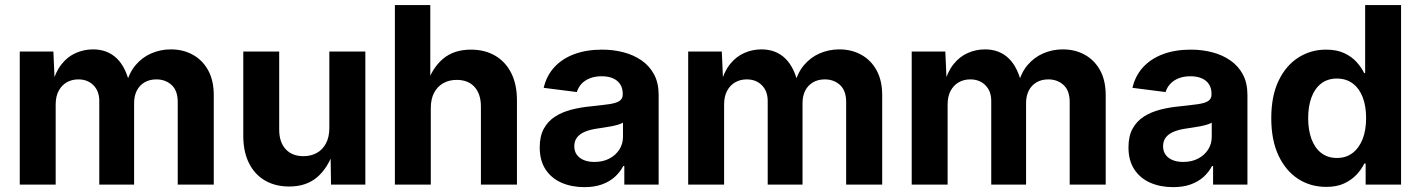

<svg xmlns="http://www.w3.org/2000/svg" viewBox="-20 -748 5757 778"><path d="M60.1 0V-539.1H196.3L202.1 -407.7H191.9Q204.6 -456.5 229.2 -487.5Q253.9 -518.6 287.1 -533.2Q320.3 -547.9 356.9 -547.9Q415.5 -547.9 453.4 -511.2Q491.2 -474.6 506.8 -400.9H490.2Q501.5 -450.7 528.6 -483.2Q555.7 -515.6 593 -531.7Q630.4 -547.9 672.4 -547.9Q722.2 -547.9 761.5 -526.1Q800.8 -504.4 823.5 -463.1Q846.2 -421.9 846.2 -362.3V0H700.2V-334.5Q700.2 -380.9 675.3 -403.6Q650.4 -426.3 613.8 -426.3Q585.9 -426.3 565.7 -414.3Q545.4 -402.3 534.4 -380.9Q523.4 -359.4 523.4 -330.1V0H382.3V-338.9Q382.3 -378.9 358.6 -402.6Q335 -426.3 297.4 -426.3Q271.5 -426.3 250.7 -414.6Q230 -402.8 217.8 -380.1Q205.6 -357.4 205.6 -324.2V0Z M1151.9 7.8Q1095.7 7.8 1053.7 -16.6Q1011.7 -41 988.8 -87.2Q965.8 -133.3 965.8 -197.3V-539.1H1111.3V-223.1Q1111.3 -171.9 1137.5 -143.6Q1163.6 -115.2 1209.5 -115.2Q1240.2 -115.2 1263.9 -128.4Q1287.6 -141.6 1301 -167.2Q1314.5 -192.9 1314.5 -229.5V-539.1H1460.4V0H1321.3L1319.3 -135.7H1331.5Q1309.1 -67.4 1264.9 -29.8Q1220.7 7.8 1151.9 7.8Z M1725.6 -309.6V0H1580.1V-727.5H1723.6V-403.3H1708.5Q1730.5 -471.7 1774.7 -509.3Q1818.8 -546.9 1888.2 -546.9Q1944.3 -546.9 1986.3 -522.5Q2028.3 -498 2051.5 -452.1Q2074.7 -406.2 2074.7 -341.8V0H1928.7V-315.9Q1928.7 -367.2 1902.8 -395.8Q1877 -424.3 1830.6 -424.3Q1799.8 -424.3 1776.1 -410.9Q1752.4 -397.5 1739 -372.1Q1725.6 -346.7 1725.6 -309.6Z M2347.7 10.3Q2295.9 10.3 2254.9 -7.8Q2213.9 -25.9 2190.4 -61.8Q2167 -97.7 2167 -150.9Q2167 -196.3 2183.6 -226.6Q2200.2 -256.8 2229 -275.4Q2257.8 -293.9 2294.7 -303.5Q2331.5 -313 2372.1 -316.9Q2419.4 -321.8 2448.2 -325.9Q2477.1 -330.1 2490.2 -338.9Q2503.4 -347.7 2503.4 -365.2V-367.7Q2503.4 -390.1 2493.4 -406Q2483.4 -421.9 2464.4 -430.4Q2445.3 -439 2418 -439Q2390.1 -439 2369.4 -430.4Q2348.6 -421.9 2335.7 -407.5Q2322.8 -393.1 2317.4 -375L2183.1 -392.1Q2194.3 -440.9 2226.1 -475.6Q2257.8 -510.3 2307.1 -528.6Q2356.4 -546.9 2419.4 -546.9Q2465.3 -546.9 2506.6 -536.1Q2547.9 -525.4 2580.1 -502.9Q2612.3 -480.5 2630.6 -446Q2648.9 -411.6 2648.9 -363.8V0H2509.8V-75.2H2505.4Q2492.2 -49.8 2470.5 -30.5Q2448.7 -11.2 2418.5 -0.5Q2388.2 10.3 2347.7 10.3ZM2388.7 -91.8Q2423.3 -91.8 2449.2 -105.5Q2475.1 -119.1 2489.7 -142.1Q2504.4 -165 2504.4 -193.8V-251Q2498 -247.1 2485.6 -243.2Q2473.1 -239.3 2457.5 -236.3Q2441.9 -233.4 2426 -231Q2410.2 -228.5 2397 -226.6Q2370.6 -222.7 2350.1 -214.1Q2329.6 -205.6 2318.4 -191.2Q2307.1 -176.8 2307.1 -155.3Q2307.1 -134.8 2317.6 -120.6Q2328.1 -106.4 2346.4 -99.1Q2364.7 -91.8 2388.7 -91.8Z M2768.6 0V-539.1H2904.8L2910.6 -407.7H2900.4Q2913.1 -456.5 2937.7 -487.5Q2962.4 -518.6 2995.6 -533.2Q3028.8 -547.9 3065.4 -547.9Q3124 -547.9 3161.9 -511.2Q3199.7 -474.6 3215.3 -400.9H3198.7Q3210 -450.7 3237.1 -483.2Q3264.2 -515.6 3301.5 -531.7Q3338.9 -547.9 3380.9 -547.9Q3430.7 -547.9 3470 -526.1Q3509.3 -504.4 3532 -463.1Q3554.7 -421.9 3554.7 -362.3V0H3408.7V-334.5Q3408.7 -380.9 3383.8 -403.6Q3358.9 -426.3 3322.3 -426.3Q3294.4 -426.3 3274.2 -414.3Q3253.9 -402.3 3242.9 -380.9Q3231.9 -359.4 3231.9 -330.1V0H3090.8V-338.9Q3090.8 -378.9 3067.1 -402.6Q3043.5 -426.3 3005.9 -426.3Q2980 -426.3 2959.2 -414.6Q2938.5 -402.8 2926.3 -380.1Q2914.1 -357.4 2914.1 -324.2V0Z M3674.3 0V-539.1H3810.5L3816.4 -407.7H3806.2Q3818.8 -456.5 3843.5 -487.5Q3868.2 -518.6 3901.4 -533.2Q3934.6 -547.9 3971.2 -547.9Q4029.8 -547.9 4067.6 -511.2Q4105.5 -474.6 4121.1 -400.9H4104.5Q4115.7 -450.7 4142.8 -483.2Q4169.9 -515.6 4207.3 -531.7Q4244.6 -547.9 4286.6 -547.9Q4336.4 -547.9 4375.7 -526.1Q4415 -504.4 4437.7 -463.1Q4460.4 -421.9 4460.4 -362.3V0H4314.5V-334.5Q4314.5 -380.9 4289.6 -403.6Q4264.6 -426.3 4228 -426.3Q4200.2 -426.3 4179.9 -414.3Q4159.7 -402.3 4148.7 -380.9Q4137.7 -359.4 4137.7 -330.1V0H3996.6V-338.9Q3996.6 -378.9 3972.9 -402.6Q3949.2 -426.3 3911.6 -426.3Q3885.7 -426.3 3865 -414.6Q3844.2 -402.8 3832 -380.1Q3819.8 -357.4 3819.8 -324.2V0Z M4733.4 10.3Q4681.6 10.3 4640.6 -7.8Q4599.6 -25.9 4576.2 -61.8Q4552.7 -97.7 4552.7 -150.9Q4552.7 -196.3 4569.3 -226.6Q4585.9 -256.8 4614.7 -275.4Q4643.6 -293.9 4680.4 -303.5Q4717.3 -313 4757.8 -316.9Q4805.2 -321.8 4834 -325.9Q4862.8 -330.1 4876 -338.9Q4889.2 -347.7 4889.2 -365.2V-367.7Q4889.2 -390.1 4879.2 -406Q4869.1 -421.9 4850.1 -430.4Q4831.1 -439 4803.7 -439Q4775.9 -439 4755.1 -430.4Q4734.4 -421.9 4721.4 -407.5Q4708.5 -393.1 4703.1 -375L4568.8 -392.1Q4580.1 -440.9 4611.8 -475.6Q4643.6 -510.3 4692.9 -528.6Q4742.2 -546.9 4805.2 -546.9Q4851.1 -546.9 4892.3 -536.1Q4933.6 -525.4 4965.8 -502.9Q4998 -480.5 5016.4 -446Q5034.7 -411.6 5034.7 -363.8V0H4895.5V-75.2H4891.1Q4877.9 -49.8 4856.2 -30.5Q4834.5 -11.2 4804.2 -0.5Q4773.9 10.3 4733.4 10.3ZM4774.4 -91.8Q4809.1 -91.8 4835 -105.5Q4860.8 -119.1 4875.5 -142.1Q4890.1 -165 4890.1 -193.8V-251Q4883.8 -247.1 4871.3 -243.2Q4858.9 -239.3 4843.3 -236.3Q4827.6 -233.4 4811.8 -231Q4795.9 -228.5 4782.7 -226.6Q4756.3 -222.7 4735.8 -214.1Q4715.3 -205.6 4704.1 -191.2Q4692.9 -176.8 4692.9 -155.3Q4692.9 -134.8 4703.4 -120.6Q4713.9 -106.4 4732.2 -99.1Q4750.5 -91.8 4774.4 -91.8Z M5354 9.3Q5290 9.3 5239.7 -23.4Q5189.5 -56.2 5160.4 -118.2Q5131.3 -180.2 5131.3 -269Q5131.3 -359.4 5161.1 -421.1Q5190.9 -482.9 5241.2 -514.9Q5291.5 -546.9 5353 -546.9Q5396.5 -546.9 5426.8 -532.7Q5457 -518.6 5476.8 -496.8Q5496.6 -475.1 5507.8 -451.7H5511.7V-727.5H5657.2V0H5513.7V-85.4H5508.3Q5497.1 -62 5476.8 -40.3Q5456.5 -18.6 5426.5 -4.6Q5396.5 9.3 5354 9.3ZM5397 -107.9Q5434.6 -107.9 5460.9 -128.2Q5487.3 -148.4 5501.5 -184.6Q5515.6 -220.7 5515.6 -269.5Q5515.6 -318.4 5501.7 -354.2Q5487.8 -390.1 5461.2 -409.9Q5434.6 -429.7 5397 -429.7Q5359.9 -429.7 5333.7 -409.7Q5307.6 -389.6 5294.2 -353.5Q5280.8 -317.4 5280.8 -269.5Q5280.8 -221.2 5294.2 -184.8Q5307.6 -148.4 5333.7 -128.2Q5359.9 -107.9 5397 -107.9Z"/></svg>

Font: Inter 18pt
Style: Bold
Weight: 700
Designer: Rasmus Andersson
Foundry: rsms
Version: Version 4.001;git-66647c0bb